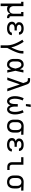

<svg xmlns="http://www.w3.org/2000/svg" viewBox="2570 -3365 1010 6190"><g transform="rotate(90 3075.0 -270.0)"><path d="M95 215V-447H38V-520H177V-210Q177 -192 179.5 -174Q182 -156 188.5 -139.5Q195 -123 206 -108.5Q217 -94 232 -84Q247 -74 264.5 -70Q282 -66 300 -66Q318 -66 335.5 -70Q353 -74 368 -84Q383 -94 394 -108.5Q405 -123 411.5 -139.5Q418 -156 420.5 -174Q423 -192 423 -210V-447H366V-520H505V-108Q505 -99 507.5 -91Q510 -83 516 -77Q522 -71 530.5 -68.5Q539 -66 547 -66H565V8H547Q525 8 502.5 2.5Q480 -3 462 -17Q444 -31 434 -52Q424 -73 423 -95Q414 -72 398.5 -52Q383 -32 362.5 -18Q342 -4 317.5 2Q293 8 268 8Q244 8 220 2.5Q196 -3 175 -17Q176 14 176.5 45Q177 76 177 107V215Z M897 8Q872 8 847 5.5Q822 3 797.5 -4.5Q773 -12 751 -24.5Q729 -37 712 -56.5Q695 -76 687 -100Q679 -124 679 -150Q679 -171 685 -191.5Q691 -212 705 -227.5Q719 -243 737.5 -254Q756 -265 776 -271Q759 -278 743.5 -288Q728 -298 716 -312Q704 -326 699.5 -344Q695 -362 695 -381Q695 -404 702.5 -427Q710 -450 725.5 -467.5Q741 -485 761.5 -497Q782 -509 804.5 -516Q827 -523 850.5 -525.5Q874 -528 897 -528Q921 -528 944.5 -525.5Q968 -523 990 -515.5Q1012 -508 1032.5 -496Q1053 -484 1068 -465.5Q1083 -447 1091 -424.5Q1099 -402 1099 -379V-376H1017V-377Q1017 -397 1004.5 -414Q992 -431 974.5 -439.5Q957 -448 937 -451Q917 -454 897 -454Q884 -454 871 -453Q858 -452 845 -449Q832 -446 820 -440.5Q808 -435 798 -426Q788 -417 782.5 -405Q777 -393 777 -379Q777 -366 783 -353.5Q789 -341 799 -333Q809 -325 821.5 -320Q834 -315 847 -312Q860 -309 873.5 -308Q887 -307 900 -307H962V-234H900Q885 -234 870 -232.5Q855 -231 840 -228Q825 -225 811 -219Q797 -213 785.5 -203.5Q774 -194 767.5 -180Q761 -166 761 -151Q761 -136 767 -122Q773 -108 784.5 -98Q796 -88 809.5 -81.5Q823 -75 837.5 -71.5Q852 -68 867 -67Q882 -66 897 -66Q912 -66 927 -67Q942 -68 956 -71.5Q970 -75 983.5 -81Q997 -87 1008 -96.5Q1019 -106 1026 -120Q1033 -134 1033 -148H1115Q1115 -123 1106 -99Q1097 -75 1080.5 -56Q1064 -37 1042 -24.5Q1020 -12 996 -4.5Q972 3 947 5.5Q922 8 897 8Z M1442 215V0Q1442 -44 1434 -87Q1426 -130 1413.5 -172Q1401 -214 1384 -254.5Q1367 -295 1348 -334.5Q1329 -374 1307 -412Q1285 -450 1260 -486L1328 -528Q1360 -483 1387 -435Q1414 -387 1437 -336.5Q1460 -286 1478.5 -234Q1497 -182 1509 -128Q1523 -155 1535.5 -182.5Q1548 -210 1559.5 -237.5Q1571 -265 1582 -293Q1593 -321 1601.5 -350Q1610 -379 1616.5 -408.5Q1623 -438 1623 -468V-520H1705V-468Q1705 -436 1698.5 -405Q1692 -374 1682.5 -344Q1673 -314 1661.5 -284.5Q1650 -255 1637.5 -226Q1625 -197 1611.5 -168.5Q1598 -140 1584 -112Q1570 -84 1555 -56Q1540 -28 1525 0V215Z M2067 8Q2040 8 2013 2Q1986 -4 1963 -19Q1940 -34 1923 -56Q1906 -78 1896 -103Q1886 -128 1882.5 -155.5Q1879 -183 1879 -210V-310Q1879 -337 1882.5 -364.5Q1886 -392 1896 -417Q1906 -442 1923 -464Q1940 -486 1963 -501Q1986 -516 2013 -522Q2040 -528 2067 -528Q2093 -528 2117.5 -518Q2142 -508 2160.5 -490Q2179 -472 2192.5 -450Q2206 -428 2216 -404Q2221 -433 2226 -462Q2231 -491 2237 -520H2319Q2305 -456 2291 -391.5Q2277 -327 2262 -263Q2278 -198 2292 -132Q2306 -66 2321 0H2239Q2233 -30 2228 -60.5Q2223 -91 2217 -121Q2207 -97 2193.5 -74Q2180 -51 2161.5 -32Q2143 -13 2118.5 -2.5Q2094 8 2067 8ZM2067 -66Q2088 -66 2106 -77.5Q2124 -89 2136 -106.5Q2148 -124 2156 -143.5Q2164 -163 2170 -182.5Q2176 -202 2181 -222.5Q2186 -243 2191 -263Q2186 -283 2181 -303Q2176 -323 2169.5 -342Q2163 -361 2155 -380Q2147 -399 2135 -415.5Q2123 -432 2105.5 -443Q2088 -454 2067 -454Q2050 -454 2033.5 -449Q2017 -444 2004.5 -433Q1992 -422 1983.5 -407.5Q1975 -393 1970 -377Q1965 -361 1963 -344Q1961 -327 1961 -310V-210Q1961 -193 1963 -176Q1965 -159 1970 -143Q1975 -127 1983.5 -112.5Q1992 -98 2004.5 -87Q2017 -76 2033.5 -71Q2050 -66 2067 -66Z M2476 0 2657 -514 2629 -595Q2624 -608 2618 -621.5Q2612 -635 2601.5 -645Q2591 -655 2577 -658.5Q2563 -662 2548 -662H2499V-735H2548Q2566 -735 2584 -733.5Q2602 -732 2619 -726Q2636 -720 2650.5 -709Q2665 -698 2676 -683.5Q2687 -669 2694 -652.5Q2701 -636 2707 -619L2711 -608L2924 0H2838L2700 -406L2562 0Z M3246 8Q3218 8 3191 -3.5Q3164 -15 3144.5 -36Q3125 -57 3113 -83Q3101 -109 3093.5 -136.5Q3086 -164 3083 -192.5Q3080 -221 3080 -250Q3080 -322 3097.5 -392.5Q3115 -463 3146 -528L3220 -496Q3193 -439 3178 -376.5Q3163 -314 3163 -250Q3163 -236 3163.5 -222Q3164 -208 3166 -194.5Q3168 -181 3170.5 -167Q3173 -153 3177 -140Q3181 -127 3186.5 -114Q3192 -101 3200.5 -90Q3209 -79 3221.5 -72.5Q3234 -66 3248 -66Q3263 -66 3276 -73Q3289 -80 3297.5 -92Q3306 -104 3311.5 -117.5Q3317 -131 3321 -145Q3325 -159 3327.5 -173Q3330 -187 3331.5 -201.5Q3333 -216 3333.5 -230.5Q3334 -245 3334 -260V-338H3416V-260Q3416 -245 3416.5 -230.5Q3417 -216 3418.5 -201.5Q3420 -187 3422.5 -173Q3425 -159 3429 -145Q3433 -131 3438.5 -117.5Q3444 -104 3452.5 -92Q3461 -80 3474 -73Q3487 -66 3502 -66Q3516 -66 3528.5 -72.5Q3541 -79 3549.5 -90Q3558 -101 3563.5 -114Q3569 -127 3573 -140Q3577 -153 3579.5 -167Q3582 -181 3584 -194.5Q3586 -208 3586.5 -222Q3587 -236 3587 -250Q3587 -314 3572 -376.5Q3557 -439 3530 -496L3604 -528Q3635 -463 3652.5 -392.5Q3670 -322 3670 -250Q3670 -221 3667 -192.5Q3664 -164 3656.5 -136.5Q3649 -109 3637 -83Q3625 -57 3605.5 -36Q3586 -15 3559 -3.5Q3532 8 3504 8Q3481 8 3459 -0.5Q3437 -9 3420.5 -25Q3404 -41 3393 -61.5Q3382 -82 3375 -104Q3368 -82 3357 -61.5Q3346 -41 3329.5 -25Q3313 -9 3291 -0.5Q3269 8 3246 8ZM3334 -600 3347 -755H3430L3402 -600Z M4049 8Q4020 8 3991.5 2.5Q3963 -3 3937.5 -16Q3912 -29 3891.5 -50.5Q3871 -72 3858.5 -98Q3846 -124 3841.5 -152.5Q3837 -181 3837 -210V-310Q3837 -338 3841 -365.5Q3845 -393 3856.5 -418Q3868 -443 3886.5 -464.5Q3905 -486 3929 -499.5Q3953 -513 3980 -520.5Q4007 -528 4035 -528H4050L4324 -520V-447L4191 -450Q4207 -439 4219.5 -423Q4232 -407 4240.5 -388.5Q4249 -370 4252 -350Q4255 -330 4255 -310V-210Q4255 -182 4250.5 -153.5Q4246 -125 4234.5 -99Q4223 -73 4203.5 -51.5Q4184 -30 4159 -16.5Q4134 -3 4106 2.5Q4078 8 4049 8ZM4049 -65Q4067 -65 4085 -69Q4103 -73 4118 -83Q4133 -93 4144 -107.5Q4155 -122 4161.5 -139Q4168 -156 4170.5 -174Q4173 -192 4173 -210V-310Q4173 -327 4170.5 -344Q4168 -361 4162.5 -377Q4157 -393 4147 -407.5Q4137 -422 4123.5 -432.5Q4110 -443 4093.5 -448Q4077 -453 4060 -454L4050 -455H4041Q4024 -455 4006.5 -449.5Q3989 -444 3974 -434.5Q3959 -425 3948.5 -410.5Q3938 -396 3931 -379.5Q3924 -363 3921.5 -345.5Q3919 -328 3919 -310V-210Q3919 -192 3922 -173.5Q3925 -155 3932 -138Q3939 -121 3951 -106.5Q3963 -92 3978.5 -82.5Q3994 -73 4012.5 -69Q4031 -65 4049 -65Z M4647 8Q4622 8 4597 5.5Q4572 3 4547.5 -4.5Q4523 -12 4501 -24.5Q4479 -37 4462 -56.5Q4445 -76 4437 -100Q4429 -124 4429 -150Q4429 -171 4435 -191.5Q4441 -212 4455 -227.5Q4469 -243 4487.5 -254Q4506 -265 4526 -271Q4509 -278 4493.5 -288Q4478 -298 4466 -312Q4454 -326 4449.5 -344Q4445 -362 4445 -381Q4445 -404 4452.5 -427Q4460 -450 4475.5 -467.5Q4491 -485 4511.5 -497Q4532 -509 4554.5 -516Q4577 -523 4600.5 -525.5Q4624 -528 4647 -528Q4671 -528 4694.5 -525.5Q4718 -523 4740 -515.5Q4762 -508 4782.5 -496Q4803 -484 4818 -465.5Q4833 -447 4841 -424.5Q4849 -402 4849 -379V-376H4767V-377Q4767 -397 4754.5 -414Q4742 -431 4724.5 -439.5Q4707 -448 4687 -451Q4667 -454 4647 -454Q4634 -454 4621 -453Q4608 -452 4595 -449Q4582 -446 4570 -440.5Q4558 -435 4548 -426Q4538 -417 4532.5 -405Q4527 -393 4527 -379Q4527 -366 4533 -353.5Q4539 -341 4549 -333Q4559 -325 4571.5 -320Q4584 -315 4597 -312Q4610 -309 4623.5 -308Q4637 -307 4650 -307H4712V-234H4650Q4635 -234 4620 -232.5Q4605 -231 4590 -228Q4575 -225 4561 -219Q4547 -213 4535.5 -203.5Q4524 -194 4517.5 -180Q4511 -166 4511 -151Q4511 -136 4517 -122Q4523 -108 4534.5 -98Q4546 -88 4559.5 -81.5Q4573 -75 4587.5 -71.5Q4602 -68 4617 -67Q4632 -66 4647 -66Q4662 -66 4677 -67Q4692 -68 4706 -71.5Q4720 -75 4733.5 -81Q4747 -87 4758 -96.5Q4769 -106 4776 -120Q4783 -134 4783 -148H4865Q4865 -123 4856 -99Q4847 -75 4830.5 -56Q4814 -37 4792 -24.5Q4770 -12 4746 -4.5Q4722 3 4697 5.5Q4672 8 4647 8Z M5363 0Q5343 0 5322 -3.5Q5301 -7 5282.5 -16Q5264 -25 5249 -40Q5234 -55 5225 -74Q5216 -93 5212.5 -113.5Q5209 -134 5209 -155V-447H5049V-520H5291V-155Q5291 -139 5295 -124Q5299 -109 5308.5 -97Q5318 -85 5333 -79.5Q5348 -74 5363 -74H5461V0Z M5849 8Q5820 8 5791.5 2.5Q5763 -3 5737.5 -16Q5712 -29 5691.5 -50.5Q5671 -72 5658.5 -98Q5646 -124 5641.5 -152.5Q5637 -181 5637 -210V-310Q5637 -338 5641 -365.5Q5645 -393 5656.5 -418Q5668 -443 5686.5 -464.5Q5705 -486 5729 -499.5Q5753 -513 5780 -520.5Q5807 -528 5835 -528H5850L6124 -520V-447L5991 -450Q6007 -439 6019.5 -423Q6032 -407 6040.5 -388.5Q6049 -370 6052 -350Q6055 -330 6055 -310V-210Q6055 -182 6050.5 -153.5Q6046 -125 6034.5 -99Q6023 -73 6003.5 -51.5Q5984 -30 5959 -16.5Q5934 -3 5906 2.5Q5878 8 5849 8ZM5849 -65Q5867 -65 5885 -69Q5903 -73 5918 -83Q5933 -93 5944 -107.5Q5955 -122 5961.5 -139Q5968 -156 5970.5 -174Q5973 -192 5973 -210V-310Q5973 -327 5970.5 -344Q5968 -361 5962.5 -377Q5957 -393 5947 -407.5Q5937 -422 5923.5 -432.5Q5910 -443 5893.5 -448Q5877 -453 5860 -454L5850 -455H5841Q5824 -455 5806.5 -449.5Q5789 -444 5774 -434.5Q5759 -425 5748.5 -410.5Q5738 -396 5731 -379.5Q5724 -363 5721.5 -345.5Q5719 -328 5719 -310V-210Q5719 -192 5722 -173.5Q5725 -155 5732 -138Q5739 -121 5751 -106.5Q5763 -92 5778.5 -82.5Q5794 -73 5812.5 -69Q5831 -65 5849 -65Z"/></g></svg>

Font: Iosevka Plex Etoile
Style: Regular
Weight: 400
Designer: Belleve Invis
Foundry: Belleve Invis
Version: Version 25.1.1; ttfautohint (v1.8.4)